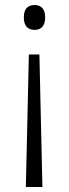

<svg xmlns="http://www.w3.org/2000/svg" viewBox="-20 -651 274 765"><path d="M160 -582C160 -615 144 -631 118 -631C89 -631 75 -614 75 -582C75 -549 89 -532 118 -532C144 -532 160 -548 160 -582ZM95 -434 83 94H149L137 -434Z"/></svg>

Font: Noto Sans Kannada UI SemiCondensed Light
Style: Regular
Weight: 300
Width: 4
Designer: Jelle Bosma - Monotype Design Team
Foundry: Monotype Imaging Inc.
Version: Version 2.005